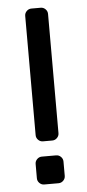

<svg xmlns="http://www.w3.org/2000/svg" viewBox="-52 -731 346 762"><g transform="rotate(-5 121.5 -350.0)"><path d="M140 -171H103Q92 -171 84 -179Q76 -187 76 -198V-673Q76 -684 84 -692Q92 -700 103 -700H140Q151 -700 159 -692Q167 -684 167 -673V-198Q167 -187 159 -179Q151 -171 140 -171ZM150 0H93Q82 0 74 -8Q66 -16 66 -27V-84Q66 -95 74 -103Q82 -111 93 -111H150Q161 -111 169 -103Q177 -95 177 -84V-27Q177 -16 169 -8Q161 0 150 0Z"/></g></svg>

Font: Contemporary
Style: Regular
Weight: 400
Designer: Victor Tran
Foundry: Victor Tran
Version: Version 1.100